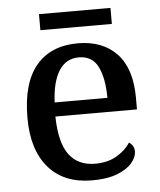

<svg xmlns="http://www.w3.org/2000/svg" viewBox="-51 -722 646 776"><g transform="rotate(-5 272.5 -334.0)"><path d="M292 10Q178 10 115.5 -62Q53 -134 53 -264Q53 -405 112.5 -476Q172 -547 282 -547Q382 -547 439.5 -486.5Q497 -426 497 -307V-260H166Q168 -153 204.5 -104.5Q241 -56 310 -56Q362 -56 398.5 -78Q435 -100 453 -129Q461 -125 467.5 -115Q474 -105 474 -91Q474 -69 454.5 -45.5Q435 -22 394.5 -6Q354 10 292 10ZM382 -317Q382 -395 359 -442.5Q336 -490 281 -490Q229 -490 200.5 -445.5Q172 -401 168 -317ZM136 -613V-678H426V-613Z"/></g></svg>

Font: Noto Serif NP Hmong Medium
Style: Regular
Weight: 500
Designer: Dalton Maag Ltd
Foundry: Dalton Maag Ltd
Version: Version 1.001; ttfautohint (v1.8.4.7-5d5b)